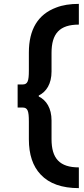

<svg xmlns="http://www.w3.org/2000/svg" viewBox="-20 -815 431 991"><path d="M387 49C288 49 246 3 246 -97V-193C246 -257 219 -298 180 -317V-322C219 -341 246 -382 246 -446V-542C246 -642 288 -688 387 -688V-795C342 -795 303 -789 270 -776C176 -741 129 -663 129 -544V-452C129 -396 123 -379 96 -379H71V-260H96C123 -260 129 -243 129 -187V-96C129 -18 149 43 190 86C234 133 300 156 387 156Z"/></svg>

Font: Karla
Style: Bold Stencil
Weight: 400
Designer: Jonathan Pinhorn
Version: Version 1.000